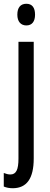

<svg xmlns="http://www.w3.org/2000/svg" viewBox="-33 -759 264 1019"><path d="M59 -681C59 -645 77 -624 107 -624C137 -624 153 -645 153 -681C153 -718 138 -739 107 -739C76 -739 59 -719 59 -681ZM36 240C108 239 146 190 146 82V-537H65V83C65 141 53 167 22 167C11 167 -1 164 -13 159V231C1 237 17 240 36 240Z"/></svg>

Font: Noto Sans UI Condensed
Style: Regular
Weight: 400
Width: 3
Designer: Monotype Design Team
Foundry: Monotype Imaging Inc.
Version: Version 1.901